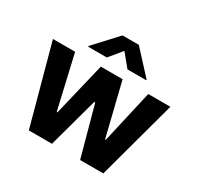

<svg xmlns="http://www.w3.org/2000/svg" viewBox="-163 -960 1177 1148"><g transform="rotate(30 425.0 -386.0)"><path d="M168 0H327.8L421.5 -343H428.3L522 0H682.2L830.3 -545.5H677.6L594.5 -181.1H589.8L500.4 -545.5H350.1L262.1 -179H257.1L172.6 -545.5H19.5ZM224.8 -610.8H353.7L425.1 -697.4L496.4 -610.8H625.4V-615.8L481.5 -772H369L224.8 -615.8Z"/></g></svg>

Font: GiG Sans
Style: Bold
Weight: 700
Designer: Andreas Faust
Version: Version 1.100;FEAKit 1.0